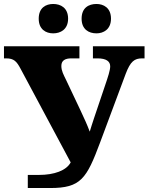

<svg xmlns="http://www.w3.org/2000/svg" viewBox="-20 -947 752 967"><path d="M248 -779C285 -779 323 -799 323 -853C323 -908 285 -927 248 -927C211 -927 175 -908 175 -853C175 -799 211 -779 248 -779ZM466 -779C501 -779 539 -799 539 -853C539 -908 501 -927 466 -927C427 -927 391 -908 391 -853C391 -799 427 -779 466 -779ZM233 0C387 0 416 -47 484 -229L613 -575C637 -638 657 -653 696 -653H708V-714H448V-653H471C515 -653 535 -638 535 -613C535 -593 524 -560 509 -516L453 -350C445 -325 438 -305 432 -284C418 -321 406 -347 384 -394L313 -544C300 -571 289 -590 289 -615C289 -643 309 -653 339 -653H380V-714H0V-653H11C50 -653 64 -638 84 -600L336 -129C314 -88 253 -66 176 -66H120V0Z"/></svg>

Font: UArctic Serif Black
Style: Regular
Weight: 900
Designer: Customization by Puisto advertising & original work Monotype Design Team
Foundry: Monotype Imaging Inc.
Version: Version 2.004